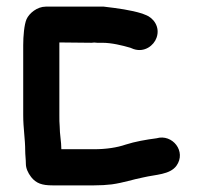

<svg xmlns="http://www.w3.org/2000/svg" viewBox="-20 -534 612 579"><path d="M58 -40C58 -27 64 -13 74 0C89 19 107 25 138 25H264C283 25 301 24 317 22C353 17 381 7 412 1C450 -8 492 -7 512 -34C543 -77 500 -131 452 -117C421 -113 387 -107 359 -98C333 -89 300 -84 264 -84H165C165 -107 160 -129 160 -153C159 -162 159 -174 159 -187V-406L256 -405C261 -406 267 -406 273 -405H288C317 -405 349 -397 373 -390L383 -386C416 -375 444 -397 452 -420C464 -453 442 -481 419 -489L409 -493C374 -504 335 -509 293 -514H118C92 -514 68 -494 60 -476C53 -460 50 -425 50 -398V-187C50 -147 56 -115 56 -79C56 -67 58 -53 58 -40Z"/></svg>

Font: Electronic
Style: ExHv
Weight: 900
Version: Version 1.011